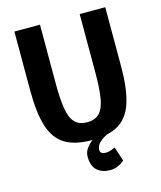

<svg xmlns="http://www.w3.org/2000/svg" viewBox="-125 -757 868 1037"><g transform="rotate(-15 309.0 -238.5)"><path d="M563 -336Q563 -212 539 -136Q515 -60 459.5 -26Q404 8 309 8Q214 8 158.5 -26Q103 -60 79 -136Q55 -212 55 -336V-667H198V-336Q198 -254 206.5 -199.5Q215 -145 239 -118.5Q263 -92 309 -92Q355 -92 379 -118.5Q403 -145 411.5 -199.5Q420 -254 420 -336V-667H563ZM393 0Q393 0 377.5 8.5Q362 17 347 33Q332 49 332 70Q332 82 340.5 87.5Q349 93 362 93Q380 93 398 85.5Q416 78 416 78L442 158Q429 170 408.5 180Q388 190 362 190Q317 190 289.5 165.5Q262 141 262 88Q262 65 275 45.5Q288 26 305.5 12.5Q323 -1 336 -8.5Q349 -16 349 -16Z"/></g></svg>

Font: Epunda Sans
Style: Bold
Weight: 700
Designer: Simon Atzbach
Foundry: typofactur
Version: Version 2.204; ttfautohint (v1.8.4.7-5d5b)